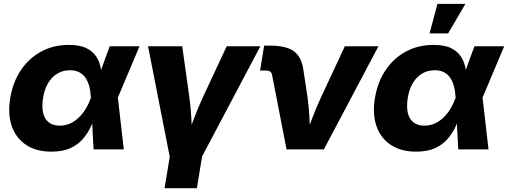

<svg xmlns="http://www.w3.org/2000/svg" viewBox="-20 -786 2672 1010"><path d="M250.5 11.7Q170.9 11.7 117.7 -23.4Q64.5 -58.6 42.2 -121.8Q20 -185.1 33.7 -269.5Q47.9 -355 90.3 -417.7Q132.8 -480.5 197.3 -515.1Q261.7 -549.8 341.8 -549.8Q400.4 -549.8 434.8 -532.5Q469.2 -515.1 486.8 -487.5Q504.4 -460 510 -427.7Q515.6 -395.5 516.6 -366.2H567.4L599.6 -275.4L631.3 0H472.2L458 -272.5Q456.5 -304.7 449.7 -331.1Q442.9 -357.4 429.9 -376.5Q417 -395.5 396.7 -406Q376.5 -416.5 348.1 -416.5Q311.5 -416.5 282.2 -399.2Q252.9 -381.8 233.4 -349.4Q213.9 -316.9 206.5 -271Q199.2 -225.1 206.8 -192.4Q214.4 -159.7 236.6 -142.3Q258.8 -125 293.9 -125Q323.2 -125 348.4 -136.2Q373.5 -147.5 394.3 -167.5Q415 -187.5 430.9 -213.6Q446.8 -239.7 457.5 -269.5L557.1 -542.5H713.9L598.6 -269.5L536.6 -183.1H484.4Q473.1 -152.8 457.5 -119.1Q441.9 -85.4 416.5 -55.7Q391.1 -25.9 351.1 -7.1Q311 11.7 250.5 11.7Z M874 44.4 758.8 -542.5H938.5L975.6 -278.8Q982.9 -225.6 986.1 -170.4Q989.3 -115.2 992.2 -54.2H960Q982.4 -115.2 1003.4 -170.2Q1024.4 -225.1 1049.3 -278.8L1172.4 -542.5H1349.6L1039.1 44.4ZM845.7 204.1 879.9 -3.4H1049.8L1015.6 204.1Z M1487.3 0 1411.1 -392.6Q1408.7 -403.8 1400.9 -409.4Q1393.1 -415 1379.4 -415H1348.1L1369.6 -545.9H1402.8Q1485.8 -545.9 1526.6 -515.9Q1567.4 -485.8 1576.2 -416L1597.2 -278.8Q1604.5 -225.1 1607.7 -169.9Q1610.8 -114.7 1613.3 -54.2H1581.1Q1604 -115.2 1624.8 -170.2Q1645.5 -225.1 1670.9 -278.8L1793.9 -542.5H1970.7L1683.6 0Z M2168.9 11.7Q2089.4 11.7 2036.1 -23.4Q1982.9 -58.6 1960.7 -121.8Q1938.5 -185.1 1952.1 -269.5Q1966.3 -355 2008.8 -417.7Q2051.3 -480.5 2115.7 -515.1Q2180.2 -549.8 2260.3 -549.8Q2318.8 -549.8 2353.3 -532.5Q2387.7 -515.1 2405.3 -487.5Q2422.9 -460 2428.5 -427.7Q2434.1 -395.5 2435.1 -366.2H2485.8L2518.1 -275.4L2549.8 0H2390.6L2376.5 -272.5Q2375 -304.7 2368.2 -331.1Q2361.3 -357.4 2348.4 -376.5Q2335.4 -395.5 2315.2 -406Q2294.9 -416.5 2266.6 -416.5Q2230 -416.5 2200.7 -399.2Q2171.4 -381.8 2151.9 -349.4Q2132.3 -316.9 2125 -271Q2117.7 -225.1 2125.2 -192.4Q2132.8 -159.7 2155 -142.3Q2177.2 -125 2212.4 -125Q2241.7 -125 2266.8 -136.2Q2292 -147.5 2312.7 -167.5Q2333.5 -187.5 2349.4 -213.6Q2365.2 -239.7 2376 -269.5L2475.6 -542.5H2632.3L2517.1 -269.5L2455.1 -183.1H2402.8Q2391.6 -152.8 2376 -119.1Q2360.4 -85.4 2335 -55.7Q2309.6 -25.9 2269.5 -7.1Q2229.5 11.7 2168.9 11.7ZM2239.7 -610.4 2281.2 -765.6H2428.2L2337.4 -610.4Z"/></svg>

Font: Inter 16pt ExtraBold
Style: Italic
Weight: 800
Italic angle: -9.3988°
Version: Version 4.001;git-66647c0bb